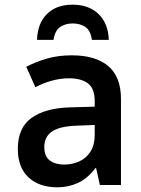

<svg xmlns="http://www.w3.org/2000/svg" viewBox="-20 -789 603 819"><path d="M225 10Q147 10 101.5 -32.5Q56 -75 56 -154Q56 -244 114.5 -286Q173 -328 278 -331L384 -334V-357Q384 -412 355 -433.5Q326 -455 275 -455Q238 -455 201.5 -445Q165 -435 131 -417L92 -504Q134 -526 181.5 -539.5Q229 -553 286 -553Q388 -553 442 -507Q496 -461 496 -367V0H406L390 -72H387Q354 -28 313 -9Q272 10 225 10ZM254 -87Q288 -87 318 -100.5Q348 -114 366 -142.5Q384 -171 384 -214V-256L310 -253Q236 -251 202.5 -228.5Q169 -206 169 -162Q169 -122 192.5 -104.5Q216 -87 254 -87ZM289 -769Q360 -769 401 -728.5Q442 -688 444 -619H372Q366 -660 343.5 -674.5Q321 -689 290 -689Q260 -689 237.5 -674.5Q215 -660 208 -619H138Q140 -689 180 -729Q220 -769 289 -769Z"/></svg>

Font: Noto Sans Mono SemiCondensed SemiBold
Style: Regular
Weight: 600
Width: 4
Designer: Monotype Design Team
Foundry: Monotype Imaging Inc.
Version: Version 2.014; ttfautohint (v1.8.4.7-5d5b)